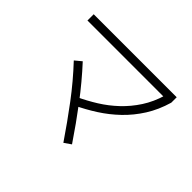

<svg xmlns="http://www.w3.org/2000/svg" viewBox="-151 -981 1302 1302"><g transform="rotate(45 500.0 -330.0)"><path d="M440 -180 411 -232Q480 -264 544 -304Q608 -344 663 -396Q718 -448 761 -514Q804 -580 829 -665L842 -651H97V-711H893V-659Q866 -566 819.5 -492.5Q773 -419 713 -361.5Q653 -304 583.5 -259.5Q514 -215 440 -180ZM568 51Q488 -67 403.5 -179.5Q319 -292 223 -394L270 -433Q365 -330 451 -216Q537 -102 617 17Z"/></g></svg>

Font: Murecho Thin Light
Style: Regular
Weight: 300
Version: Version 1.010